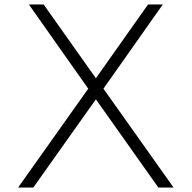

<svg xmlns="http://www.w3.org/2000/svg" viewBox="-20 -845 864 865"><path d="M61.5 0H130L412 -397.5L693.5 0H762L446 -445.5L713.5 -825H647L412 -492.5L176.5 -825H110L377.5 -445.5Z"/></svg>

Font: Spartan Light
Style: Regular
Weight: 300
Designer: Matt Bailey, Mirko Velimirovic
Foundry: Matt Bailey
Version: Version 1.003; ttfautohint (v1.8.3)